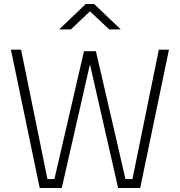

<svg xmlns="http://www.w3.org/2000/svg" viewBox="-20 -947 906 967"><path d="M180 0 35 -697H86L219 -45H254L403 -689H463L612 -45H647L780 -697H831L686 0H575L428 -645H438L291 0ZM278 -799 412 -927H454L588 -799H530L433 -890L337 -799Z"/></svg>

Font: Cairo Play Light
Style: Regular
Weight: 300
Version: Version 3.119